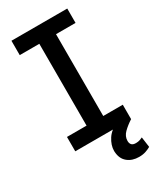

<svg xmlns="http://www.w3.org/2000/svg" viewBox="-231 -805 917 1094"><g transform="rotate(-30 227.5 -258.5)"><path d="M411.2 0H44V-94.5H172.9V-632.8H44V-727.3H411.2V-632.8H282.7V-94.5H411.2ZM343.8 209.9Q299 209.9 269.4 185.7Q239.7 161.6 236.9 116.1L236.5 109Q236.5 71.7 261.2 33.2Q285.9 -5.3 348.4 -33.4L411.6 0Q379.3 20.6 355.3 44.2Q331.3 67.8 331.3 97.7Q331.3 114 339.5 123.2Q347.7 132.5 367.5 132.5Q382.1 132.5 393.5 128.6Q404.8 124.6 411.9 121.1L421.2 188.6Q409.1 196 389.6 202.9Q370 209.9 343.8 209.9Z"/></g></svg>

Font: Linik Sans Medium
Style: Regular
Weight: 500
Designer: Rasmus Andersson (font), Cristiano Sobral (main changes)
Foundry: rsms
Version: Version 3.018;June 1, 2022;FontCreator 14.0.0.2814 64-bit; t